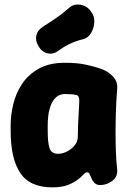

<svg xmlns="http://www.w3.org/2000/svg" viewBox="-20 -790 561 829"><path d="M206 19Q109 19 67.5 -43Q26 -105 26 -225V-250Q26 -292 37 -339Q48 -386 74.5 -426.5Q101 -467 146.5 -493Q192 -519 261 -519Q312 -519 350 -511Q388 -503 418 -492Q447 -482 468 -459.5Q489 -437 486 -406Q482 -357 480.5 -309Q479 -261 479 -216.5Q479 -172 480.5 -131.5Q482 -91 486 -58Q489 -28 465.5 -9.5Q442 9 412 9Q399 9 390.5 2Q382 -5 376 -18Q370 -30 367 -38Q364 -46 356 -46Q349 -46 340 -36Q331 -26 314.5 -13.5Q298 -1 272 9Q246 19 206 19ZM231 -126Q250 -126 269.5 -136Q289 -146 302.5 -162.5Q316 -179 316 -200Q316 -228 317 -250.5Q318 -273 319.5 -295.5Q321 -318 322 -345Q325 -379 308 -380Q300 -382 287.5 -383Q275 -384 261 -384Q237 -384 222 -370Q207 -356 199 -334.5Q191 -313 188.5 -290.5Q186 -268 186 -250V-225Q186 -177 193.5 -151.5Q201 -126 231 -126ZM231 -570Q209 -554 184.5 -560Q160 -566 146 -591L145 -593Q132 -615 137 -637Q142 -659 163 -673Q193 -692 221 -711Q249 -730 277 -755Q291 -768 309 -770Q327 -772 344.5 -764.5Q362 -757 373 -740L377 -734Q389 -717 387 -692Q385 -667 373 -647Q361 -627 340 -621Q306 -613 279 -599.5Q252 -586 231 -570Z"/></svg>

Font: Winky Sans
Style: Bold
Weight: 700
Designer: Simon Atzbach
Foundry: typofactur
Version: Version 1.205